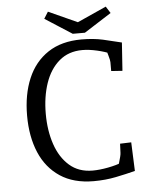

<svg xmlns="http://www.w3.org/2000/svg" viewBox="-59 -927 794 992"><g transform="rotate(-5 337.5 -431.5)"><path d="M387 15Q283 15 213 -31.5Q143 -78 108 -160.5Q73 -243 73 -352Q73 -461 108 -544Q143 -627 213 -673.5Q283 -720 387 -720Q449 -720 498 -709Q547 -698 594 -686L584 -540L526 -544V-590Q526 -600 519 -624Q512 -648 507 -666L533 -633Q504 -646 462.5 -655.5Q421 -665 387 -665Q315 -665 266.5 -623.5Q218 -582 194 -511.5Q170 -441 170 -353Q170 -266 194 -195Q218 -124 266 -82Q314 -40 386 -40Q422 -40 466.5 -48.5Q511 -57 542 -70L514 -36Q520 -51 525 -67.5Q530 -84 533.5 -98Q537 -112 537 -119L539 -166L597 -168L603 -19Q556 -7 502 4Q448 15 387 15ZM227 -878 417 -792 384 -753H345L205 -843ZM527 -878 549 -843 408 -753H369L336 -792Z"/></g></svg>

Font: Andada Pro
Style: Regular
Weight: 400
Designer: Carolina Giovagnoli
Foundry: Huerta Tipografica
Version: Version 3.003